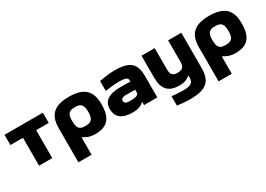

<svg xmlns="http://www.w3.org/2000/svg" viewBox="-4 -1242 3024 2181"><g transform="rotate(-30 1508.0 -152.0)"><path d="M187 0H360V-366H525V-500H22V-366H187Z M1150 -244V-256C1150 -435 1058 -509 870 -509C682 -509 593 -435 593 -256V190H766V-35H774C800 -19 842 9 923 9C1070 9 1150 -59 1150 -244ZM766 -248V-252C766 -346 794 -373 870 -373C946 -373 977 -346 977 -252V-248C977 -154 946 -127 870 -127C794 -127 766 -154 766 -248Z M1471 -509C1403 -509 1350 -501 1268 -486V-356C1331 -366 1387 -373 1441 -373C1542 -373 1564 -359 1564 -317V-309C1503 -311 1458 -311 1434 -311C1280 -311 1204 -260 1204 -156C1204 -46 1274 9 1414 9C1473 9 1524 -3 1559 -41H1564V0H1738V-280C1738 -443 1672 -509 1471 -509ZM1377 -162C1377 -188 1401 -203 1444 -203C1472 -203 1521 -202 1564 -201V-170C1564 -136 1541 -120 1446 -120C1401 -120 1377 -133 1377 -162Z M2341 -45V-500H2168V-219C2168 -155 2144 -127 2079 -127C2015 -127 1992 -155 1992 -219V-500H1819V-215C1819 -61 1882 9 2028 9C2095 9 2135 -12 2163 -37H2168V-7C2168 46 2143 79 2035 79C1991 79 1928 74 1884 69V192C1955 201 2000 205 2051 205C2273 205 2341 132 2341 -45Z M2989 -244V-256C2989 -435 2897 -509 2709 -509C2521 -509 2432 -435 2432 -256V190H2605V-35H2613C2639 -19 2681 9 2762 9C2909 9 2989 -59 2989 -244ZM2605 -248V-252C2605 -346 2633 -373 2709 -373C2785 -373 2816 -346 2816 -252V-248C2816 -154 2785 -127 2709 -127C2633 -127 2605 -154 2605 -248Z"/></g></svg>

Font: LT Wave Black
Style: Regular
Weight: 900
Designer: Daniel Lyons
Version: Version 2.5 (Glyphs App)